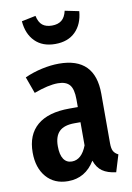

<svg xmlns="http://www.w3.org/2000/svg" viewBox="-89 -842 630 913"><g transform="rotate(-10 225.5 -385.5)"><path d="M422 -69 397 13Q356 8 331.5 -9Q307 -26 295 -61Q249 15 165 15Q99 15 60.5 -29.5Q22 -74 22 -148Q22 -234 75 -279Q128 -324 230 -324H271V-361Q271 -411 253.5 -431.5Q236 -452 197 -452Q151 -452 81 -426L52 -506Q92 -524 135.5 -533.5Q179 -543 218 -543Q392 -543 392 -367V-128Q392 -102 399 -89.5Q406 -77 422 -69ZM271 -139V-251H242Q192 -251 168.5 -228Q145 -205 145 -157Q145 -116 159 -95Q173 -74 199 -74Q246 -74 271 -139ZM80 -772 148 -786Q155 -754 172 -740.5Q189 -727 218 -727Q247 -727 264.5 -741Q282 -755 289 -786L357 -772Q352 -710 316 -674Q280 -638 218 -638Q157 -638 121 -674Q85 -710 80 -772Z"/></g></svg>

Font: Fira Sans Compressed Medium
Style: Regular
Weight: 500
Width: 1
Designer: bBox Type GmbH & Carrois Corporate GbR & Edenspiekermann AG
Foundry: bBox Type GmbH & Carrois Corporate GbR & Edenspiekermann AG
Version: Version 4.301